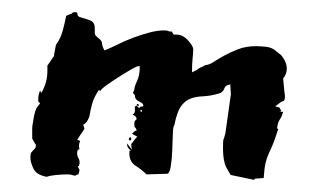

<svg xmlns="http://www.w3.org/2000/svg" viewBox="-20 -283 522 316"><path d="M201 -135Q201 -140 205.5 -149.5Q210 -159 210 -172V-174H207Q205 -174 195.5 -168.5Q186 -163 175 -156Q164 -149 155 -142.5Q146 -136 145 -133L143 -135Q141 -133 136 -123.5Q131 -114 127 -91Q123 -80 117 -78L119 -71L107 -53L112 -51Q110 -47 110 -42Q110 -39 111 -38L108 -36Q107 -34 107 -31Q107 -26 109 -23Q111 -20 111 -15Q111 -13 110.5 -12.5Q110 -12 110 -10L108 -9L111 -3L109 4Q107 4 106 5Q105 6 103 6Q101 6 98.5 5Q96 4 91 4Q83 4 72.5 5Q62 6 57 8Q40 5 35 -5.5Q30 -16 30 -24Q30 -30 31.5 -32Q33 -34 34.5 -35.5Q36 -37 37.5 -38.5Q39 -40 39 -44Q39 -46 38 -46L33 -55V-67Q33 -68 33 -71.5Q33 -75 34 -80L36 -92Q37 -97 38 -100Q39 -103 40 -105L46 -113L43 -116Q43 -118 43 -121.5Q43 -125 44 -128Q45 -132 46 -134Q46 -134 48 -130Q58 -147 58 -166V-175L69 -191Q69 -195 70 -198L72 -209Q80 -220 83.5 -233.5Q87 -247 89 -257L96 -260Q98 -260 99 -261.5Q100 -263 103 -263Q108 -263 107.5 -260Q107 -257 111 -255Q118 -253 127 -250Q136 -247 136 -237V-229Q136 -226 137 -225L141 -221Q148 -216 148 -211.5Q148 -207 152 -200Q162 -204 174 -210Q186 -216 199.5 -221Q213 -226 226 -229.5Q239 -233 251 -233Q255 -233 256.5 -232Q258 -231 263 -231L265 -227Q266 -226 268 -226H271Q281 -226 289.5 -216.5Q298 -207 298 -202Q298 -196 297 -187Q296 -178 296 -164L304 -168Q307 -171 313 -173L318 -176Q324 -176 331.5 -181Q339 -186 349 -191.5Q359 -197 372 -202Q385 -207 401 -207Q409 -207 418 -206Q427 -205 433 -200L443 -192Q447 -187 449.5 -181.5Q452 -176 452 -170Q452 -161 446 -154L448 -133Q448 -131 448.5 -129Q449 -127 449 -125Q449 -117 446 -116.5Q443 -116 441 -114L433 -108L440 -106L443 -100L440 -99H446Q444 -92 442.5 -89.5Q441 -87 440 -85.5Q439 -84 438 -81.5Q437 -79 436 -72L438 -70L437 -68Q432 -52 428.5 -44Q425 -36 422 -29.5Q419 -23 417 -14.5Q415 -6 414 10L400 11L398 13L360 5Q358 3 352.5 -7.5Q347 -18 347 -39Q347 -52 348 -54Q349 -56 351 -64L360 -128L359 -144Q351 -143 349 -137Q347 -131 340 -129Q326 -125 314 -124.5Q302 -124 293 -120.5Q284 -117 277.5 -107.5Q271 -98 267 -77Q265 -76 264.5 -63.5Q264 -51 263.5 -36Q263 -21 261 -9Q259 3 255 3L221 4Q213 -4 203.5 -10Q194 -16 193 -28V-35H196Q189 -39 189 -47L197 -37V-39Q196 -40 196 -46Q198 -48 200 -51Q202 -54 206 -58L197 -63Q199 -64 200.5 -66Q202 -68 205 -68Q204 -72 202.5 -73Q201 -74 201 -78Q201 -81 202 -84L205 -87Q204 -93 198 -94Q203 -97 202 -103Q201 -109 205 -109L209 -105Q211 -108 212.5 -107.5Q214 -107 216 -109Q216 -113 209 -116Q202 -119 202 -126Q202 -127 200.5 -128Q199 -129 199 -131ZM195 -57Q196 -57 196 -54Q196 -52 194 -52Q192 -52 192 -53Q192 -57 195 -57ZM207 -112Q209 -110 209 -109H207Q205 -109 205 -110Q205 -112 207 -112ZM211 -101Q211 -99 213 -99Q214 -100 214 -101L213 -102Q211 -102 211 -101Z"/></svg>

Font: East Sea Dokdo Cyrillic
Style: Regular
Weight: 400
Version: Version 1.00 July 4, 2018, initial release